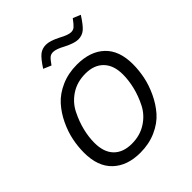

<svg xmlns="http://www.w3.org/2000/svg" viewBox="-202 -839 977 977"><g transform="rotate(-45 286.0 -350.5)"><path d="M112 -187Q112 -120 146.5 -84.5Q181 -49 244 -49Q303 -49 348 -78Q393 -107 416 -152.5Q439 -198 450 -243.5Q461 -289 461 -331Q461 -397 426 -433Q391 -469 329 -469Q269 -469 224.5 -440Q180 -411 157 -365Q134 -319 123 -274Q112 -229 112 -187ZM39 -189Q39 -233 48 -277.5Q57 -322 79 -368.5Q101 -415 133.5 -451Q166 -487 217 -509.5Q268 -532 330 -532Q426 -532 480 -481Q534 -430 534 -332Q534 -289 525 -244Q516 -199 494 -152Q472 -105 440 -68.5Q408 -32 356.5 -9Q305 14 242 14Q148 14 93.5 -38Q39 -90 39 -189ZM194 -638Q223 -683 243 -699Q263 -715 291 -715Q319 -715 366 -691Q406 -669 427 -669Q442 -669 452.5 -678Q463 -687 483 -714L524 -697Q494 -650 474 -633.5Q454 -617 426 -617Q399 -617 352 -641Q312 -663 290 -663Q275 -663 265 -655Q255 -647 236 -620Z"/></g></svg>

Font: Nacelle Light
Style: Italic
Weight: 300
Italic angle: -12°
Designer: Sora Sagano
Foundry: Sora Sagano
Version: Version 1.000;FEAKit 1.0